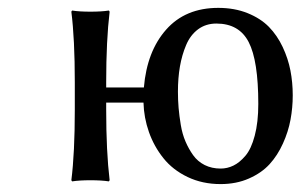

<svg xmlns="http://www.w3.org/2000/svg" viewBox="-20 -460 767 490"><path d="M170.9 -180.2V-250Q170.9 -360.4 162.1 -430.2L164.1 -433.1Q182.1 -430.2 210.9 -430.2Q239.3 -430.2 257.8 -433.1L259.8 -430.2Q251 -356.9 251 -250V-236.8H347.2Q355 -329.1 404.1 -384.5Q453.1 -439.9 537.1 -439.9Q578.6 -439.9 611.8 -426.5Q645 -413.1 666.3 -391.4Q687.5 -369.6 701.4 -340.1Q715.3 -310.5 721.2 -280Q727.1 -249.5 727.1 -216.8Q727.1 -185.1 721.4 -154.5Q715.8 -124 702.1 -93.8Q688.5 -63.5 668 -41Q647.5 -18.6 615.2 -4.4Q583 9.8 543 9.8Q496.6 9.8 458.7 -8.3Q420.9 -26.4 397 -56.4Q373 -86.4 360.1 -123Q347.2 -159.7 346.2 -198.2H251V-180.2Q251 -73.2 259.8 0L257.8 2.9Q239.3 0 210.9 0Q182.6 0 164.1 2.9L162.1 0Q170.9 -69.8 170.9 -180.2ZM532.2 -399.9Q505.4 -399.9 485.6 -385.3Q465.8 -370.6 455.1 -345.2Q444.3 -319.8 439.2 -290.3Q434.1 -260.7 434.1 -226.1Q434.1 -204.6 435.8 -184.6Q437.5 -164.6 441.4 -141.1Q445.3 -117.7 453.4 -98.9Q461.4 -80.1 472.9 -64Q484.4 -47.9 502.4 -38.8Q520.5 -29.8 543 -29.8Q560.1 -29.8 575.7 -37.4Q591.3 -44.9 606.2 -62.3Q621.1 -79.6 630.1 -113.8Q639.2 -147.9 639.2 -194.8Q639.2 -305.2 614.7 -352.5Q590.3 -399.9 532.2 -399.9Z"/></svg>

Font: Linear Smooth
Style: Regular
Weight: 400
Designer: Philipp H. Poll, Flanker
Foundry: Philipp H. Poll, reworked by Flanker
Version: Version 1.061 | FøM Fix